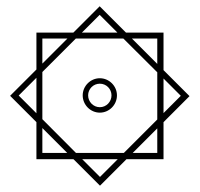

<svg xmlns="http://www.w3.org/2000/svg" viewBox="-20 -465 626 602"><path d="M293.5 117.2 376.5 34.2H492.7V-82L574.2 -163.6L492.7 -245.1V-362.8H375L292.5 -445.3L210 -362.8H94.2V-247.1L11.7 -164.6L94.2 -82V34.2H210.4ZM218.3 14.6 112.8 -91.3V-239.3L217.8 -344.2H366.7L473.1 -238.3V-90.3L368.2 14.6ZM293 -111.8C322.3 -111.8 346.7 -136.2 346.7 -166C346.7 -195.3 322.3 -219.7 293 -219.7C263.7 -219.7 239.3 -195.3 239.3 -166C239.3 -136.2 263.7 -111.8 293 -111.8ZM293 -128.9C272.5 -128.9 256.3 -146 256.3 -166C256.3 -186 272.5 -202.6 293 -202.6C313.5 -202.6 329.6 -186 329.6 -166C329.6 -146 313.5 -128.9 293 -128.9ZM393.6 -344.2H473.1V-264.6ZM236.8 -362.8 292.5 -418.5 348.1 -362.8ZM94.2 -109.9 38.6 -165.5 94.2 -221.2ZM112.8 -265.6V-344.2H191.4ZM293.5 89.8 237.8 34.2H349.1ZM112.8 14.6V-63.5L190.9 14.6ZM473.1 -62.5V14.6H396ZM492.7 -218.8 546.9 -164.6 492.7 -110.4Z"/></svg>

Font: Cascadia Code SemiLight
Style: Regular
Weight: 350
Monospace: yes
Designer: Aaron Bell
Foundry: Saja Typeworks
Version: Version 2404.023